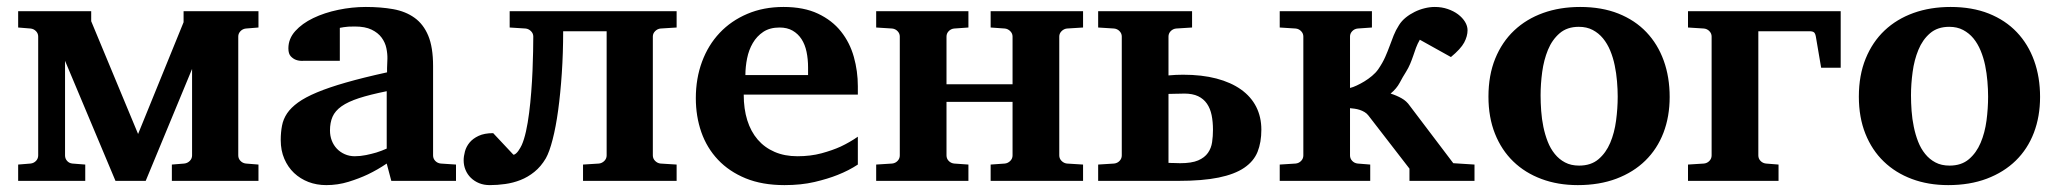

<svg xmlns="http://www.w3.org/2000/svg" viewBox="-20 -520 5916 552"><path d="M474.1 0V-46.9L509.8 -49.8Q519 -50.8 525.6 -57.4Q532.2 -64 532.2 -73.2V-321.8L398.9 0H312L167 -345.2V-73.2Q167 -64 172.9 -57.4Q178.7 -50.8 188 -49.8L225.1 -46.9V0H32.2V-46.9L67.9 -49.8Q77.1 -50.8 83.5 -57.4Q89.8 -64 89.8 -73.2V-415Q89.8 -423.8 83.5 -430.4Q77.1 -437 67.9 -438L32.2 -440.9V-487.8H242.2V-459L377 -134.8L507.8 -456.1V-487.8H723.1V-440.9L687 -438Q677.7 -437 671.4 -430.4Q665 -423.8 665 -415V-73.2Q665 -64 671.4 -57.4Q677.7 -50.8 687 -49.8L723.1 -46.9V0Z M1105 0 1091.8 -49.8Q1065.9 -32.2 1037.6 -18.6Q1012.7 -6.8 981.9 2.7Q951.2 12.2 918 12.2Q890.6 12.2 866.9 3.2Q843.3 -5.9 825.4 -22.7Q807.6 -39.6 797.4 -63.5Q787.1 -87.4 787.1 -117.2Q787.1 -139.6 790.8 -158.7Q794.4 -177.7 805.4 -194.1Q816.4 -210.4 836.9 -225.3Q857.4 -240.2 891.4 -254.4Q925.3 -268.6 974.6 -282.7Q1023.9 -296.9 1092.8 -312V-324.2Q1092.8 -331.5 1093.3 -337.4Q1093.3 -344.2 1093.8 -351.1Q1094.2 -365.2 1090.8 -381.6Q1087.4 -397.9 1077.1 -411.9Q1066.9 -425.8 1048.3 -434.8Q1029.8 -443.8 1000 -443.8Q989.7 -443.8 981.7 -443.4Q973.6 -442.9 968.3 -441.9Q961.9 -440.9 957 -439.9V-345.2H854Q841.3 -344.2 831.5 -347.7Q823.2 -350.6 816.2 -357.9Q809.1 -365.2 809.1 -380.9Q809.1 -408.7 828.9 -430.7Q848.6 -452.6 880.6 -468Q912.6 -483.4 952.4 -491.7Q992.2 -500 1031.7 -500Q1074.7 -500 1110.4 -493.7Q1146 -487.3 1171.6 -469Q1197.3 -450.7 1211.2 -417.5Q1225.1 -384.3 1225.1 -330.1V-73.2Q1225.1 -64 1231.4 -57.4Q1237.8 -50.8 1247.1 -49.8L1291 -46.9V0ZM1091.8 -257.8Q1043.5 -248 1012 -237.8Q980.5 -227.5 961.9 -214.4Q943.4 -201.2 936 -184.3Q928.7 -167.5 928.7 -145Q928.7 -129.4 933.8 -116Q939 -102.5 948.5 -92.5Q958 -82.5 971.2 -76.7Q984.4 -70.8 1000 -70.8Q1016.1 -70.8 1032.5 -74.2Q1048.8 -77.6 1062 -81.5Q1077.6 -86.4 1091.8 -92.8Z M1656.2 0V-46.9L1702.1 -49.8Q1710.9 -50.8 1717.5 -57.4Q1724.1 -64 1724.1 -73.2V-430.2H1599.1Q1599.1 -367.7 1595.2 -309.6Q1591.3 -251.5 1584.7 -203.1Q1578.1 -154.8 1568.8 -118.9Q1559.6 -83 1549.3 -64.9Q1535.2 -41 1516.4 -25.9Q1497.6 -10.7 1476.3 -2.4Q1455.1 5.9 1432.6 9Q1410.2 12.2 1388.2 12.2Q1371.1 12.2 1357.4 6.6Q1343.8 1 1333.7 -8.8Q1323.7 -18.6 1318.4 -31.5Q1313 -44.4 1313 -59.1Q1313 -70.8 1316.7 -84.5Q1320.3 -98.1 1329.8 -109.9Q1339.4 -121.6 1356 -129.4Q1372.6 -137.2 1397.9 -137.2L1456.1 -75.2Q1459.5 -75.2 1463.1 -78.4Q1466.8 -81.5 1470 -85.9Q1473.1 -90.3 1475.8 -95Q1478.5 -99.6 1480 -103Q1486.8 -118.2 1492.2 -142.3Q1497.6 -166.5 1501.2 -195.3Q1504.9 -224.1 1507.3 -255.6Q1509.8 -287.1 1511 -316.9Q1512.2 -346.7 1512.7 -372.3Q1513.2 -397.9 1513.2 -415Q1513.2 -423.8 1506.6 -430.4Q1500 -437 1491.2 -438L1445.3 -440.9V-487.8H1925.3V-440.9L1878.9 -438Q1870.1 -437 1863.5 -430.4Q1856.9 -423.8 1856.9 -415V-73.2Q1856.9 -64 1863.5 -57.4Q1870.1 -50.8 1878.9 -49.8L1925.3 -46.9V0Z M2303.2 -326.2Q2303.2 -350.1 2298.8 -371.1Q2294.4 -392.1 2284.4 -407.5Q2274.4 -422.9 2258.8 -431.9Q2243.2 -440.9 2221.2 -440.9Q2193.4 -440.9 2174.6 -428.5Q2155.8 -416 2144.3 -396.2Q2132.8 -376.5 2127.9 -352.1Q2123 -327.6 2123 -304.2H2303.2ZM2446.3 -46.9Q2420.4 -29.8 2388.2 -17.1Q2360.4 -5.9 2321.8 3.2Q2283.2 12.2 2235.4 12.2Q2171.4 12.2 2123.8 -7.3Q2076.2 -26.9 2044.2 -60.8Q2012.2 -94.7 1996.3 -140.1Q1980.5 -185.5 1980.5 -237.8Q1980.5 -294.4 1998.3 -342.5Q2016.1 -390.6 2049.1 -425.5Q2082 -460.4 2128.7 -480.2Q2175.3 -500 2232.4 -500Q2291 -500 2331.8 -480.7Q2372.6 -461.4 2397.9 -429.4Q2423.3 -397.5 2434.8 -356.4Q2446.3 -315.4 2446.3 -272V-248H2118.2Q2118.2 -207 2128.4 -174.3Q2138.7 -141.6 2158.4 -118.7Q2178.2 -95.7 2207 -83.3Q2235.8 -70.8 2272.5 -70.8Q2310.5 -70.8 2342 -79.3Q2373.5 -87.9 2397 -98.6Q2423.8 -111.3 2446.3 -127Z M2828.1 0V-46.9L2869.1 -49.8Q2877.9 -50.8 2884.5 -57.4Q2891.1 -64 2891.1 -73.2V-227.1H2701.2V-73.2Q2701.2 -64 2707.5 -57.4Q2713.9 -50.8 2723.1 -49.8L2764.2 -46.9V0H2499V-46.9L2544.9 -49.8Q2554.2 -50.8 2560.5 -57.4Q2566.9 -64 2566.9 -73.2V-415Q2566.9 -423.8 2560.5 -430.4Q2554.2 -437 2544.9 -438L2499 -440.9V-487.8H2764.2V-440.9L2723.1 -438Q2713.9 -437 2707.5 -430.4Q2701.2 -423.8 2701.2 -415V-277.8H2891.1V-415Q2891.1 -423.8 2884.5 -430.4Q2877.9 -437 2869.1 -438L2828.1 -440.9V-487.8H3093.8V-440.9L3047.4 -438Q3038.6 -437 3032 -430.4Q3025.4 -423.8 3025.4 -415V-73.2Q3025.4 -64 3032 -57.4Q3038.6 -50.8 3047.4 -49.8L3093.8 -46.9V0Z M3467.3 -147Q3467.3 -169.9 3463.4 -189Q3459.5 -208 3450 -221.9Q3440.4 -235.8 3424.6 -243.4Q3408.7 -251 3384.3 -251Q3381.8 -251 3375.7 -250.7Q3369.6 -250.5 3362.8 -250.5Q3356 -250.5 3349.4 -250.2Q3342.8 -250 3339.4 -250V-51.8Q3341.3 -51.8 3345.7 -51.5Q3350.1 -51.3 3355.5 -51.3Q3360.8 -51.3 3365.7 -51Q3370.6 -50.8 3373 -50.8Q3405.8 -50.8 3424.6 -58.8Q3443.4 -66.9 3452.9 -80.6Q3462.4 -94.2 3464.8 -111.3Q3467.3 -128.4 3467.3 -147ZM3606.4 -147Q3606.4 -110.8 3595.5 -83.5Q3584.5 -56.2 3557.1 -37.6Q3529.8 -19 3483.6 -9.5Q3437.5 0 3367.2 0H3137.2V-46.9L3183.1 -49.8Q3192.4 -50.8 3198.7 -57.4Q3205.1 -64 3205.1 -73.2V-415Q3205.1 -423.8 3198.7 -430.4Q3192.4 -437 3183.1 -438L3137.2 -440.9V-487.8H3407.2V-440.9L3361.3 -438Q3352.1 -437 3345.7 -430.4Q3339.4 -423.8 3339.4 -415V-303.2Q3348.1 -304.2 3360.6 -304.7Q3373 -305.2 3381.3 -305.2Q3435.5 -305.2 3477.3 -294.2Q3519 -283.2 3547.9 -262.7Q3576.7 -242.2 3591.6 -212.9Q3606.4 -183.6 3606.4 -147Z M4032.2 0V-35.2L3914.1 -188Q3909.7 -193.8 3903.1 -197.8Q3896.5 -201.7 3889.2 -204.1Q3881.8 -206.5 3874.5 -207.5Q3867.2 -208.5 3861.3 -209V-73.2Q3861.3 -64 3867.7 -57.4Q3874 -50.8 3883.3 -49.8L3919.4 -46.9V0H3659.2V-46.9L3705.1 -49.8Q3714.4 -50.8 3720.7 -57.4Q3727.1 -64 3727.1 -73.2V-415Q3727.1 -423.8 3720.7 -430.4Q3714.4 -437 3705.1 -438L3659.2 -440.9V-487.8H3924.3V-440.9L3883.3 -438Q3874 -437 3867.7 -430.4Q3861.3 -423.8 3861.3 -415V-267.1Q3869.6 -269 3880.6 -274.2Q3891.6 -279.3 3902.8 -286.1Q3914.1 -293 3924.6 -301.8Q3935.1 -310.5 3942.4 -320.8Q3955.1 -339.4 3962.4 -356Q3969.7 -372.6 3975.3 -387.9Q3981 -403.3 3986.8 -418.2Q3992.7 -433.1 4002.4 -448.2Q4009.8 -460 4021.5 -469.5Q4033.2 -479 4047.1 -485.8Q4061 -492.7 4075.9 -496.3Q4090.8 -500 4105 -500Q4125 -500 4142.1 -494.1Q4159.2 -488.3 4171.9 -478.8Q4184.6 -469.2 4191.9 -457.3Q4199.2 -445.3 4199.2 -433.1Q4199.2 -416 4189.5 -397.7Q4179.7 -379.4 4151.4 -356L4062 -405.8Q4055.2 -394 4051 -382.6Q4046.9 -371.1 4043 -359.6Q4039.1 -348.1 4034.2 -336.4Q4029.3 -324.7 4022 -313Q4013.2 -299.3 4004.2 -282.2Q3995.1 -265.1 3978 -251Q3995.1 -245.6 4009.5 -237.5Q4023.9 -229.5 4033.2 -215.8L4158.2 -50.8L4219.2 -46.9V0Z M4630.9 -242.2Q4630.9 -263.2 4628.9 -286.4Q4627 -309.6 4622.3 -332Q4617.7 -354.5 4609.4 -374.5Q4601.1 -394.5 4588.6 -409.7Q4576.2 -424.8 4559.1 -433.8Q4542 -442.9 4519 -442.9Q4485.4 -442.9 4463.9 -424.3Q4442.4 -405.8 4430.4 -376.7Q4418.5 -347.7 4413.8 -313Q4409.2 -278.3 4409.2 -246.1Q4409.2 -224.6 4410.9 -201.2Q4412.6 -177.7 4417.2 -155.3Q4421.9 -132.8 4429.7 -112.8Q4437.5 -92.8 4450 -77.4Q4462.4 -62 4479.5 -53Q4496.6 -43.9 4520 -43.9Q4554.2 -43.9 4575.7 -62.3Q4597.2 -80.6 4609.4 -109.4Q4621.6 -138.2 4626.2 -173.3Q4630.9 -208.5 4630.9 -242.2ZM4780.3 -241.2Q4780.3 -185.1 4762.5 -138.4Q4744.6 -91.8 4710.4 -58.3Q4676.3 -24.9 4627.2 -6.3Q4578.1 12.2 4516.1 12.2Q4459 12.2 4411.9 -5.4Q4364.7 -22.9 4330.8 -55.7Q4296.9 -88.4 4278.1 -135.5Q4259.3 -182.6 4259.3 -242.2Q4259.3 -303.7 4278.8 -351.6Q4298.3 -399.4 4333.3 -432.4Q4368.2 -465.3 4416.5 -482.7Q4464.8 -500 4522.9 -500Q4585 -500 4632.8 -481Q4680.7 -461.9 4713.4 -427.5Q4746.1 -393.1 4763.2 -345.7Q4780.3 -298.3 4780.3 -241.2Z M5215.8 -325.2 5201.2 -411.1Q5199.7 -422.4 5196 -426.3Q5192.4 -430.2 5182.1 -430.2H5035.2V-73.2Q5035.2 -64 5041.5 -57.4Q5047.9 -50.8 5057.1 -49.8L5093.3 -46.9V0H4833V-46.9L4878.9 -49.8Q4888.2 -50.8 4894.5 -57.4Q4900.9 -64 4900.9 -73.2V-415Q4900.9 -423.8 4894.5 -430.4Q4888.2 -437 4878.9 -438L4833 -440.9V-487.8H5272V-325.2Z M5695.8 -242.2Q5695.8 -263.2 5693.8 -286.4Q5691.9 -309.6 5687.3 -332Q5682.6 -354.5 5674.3 -374.5Q5666 -394.5 5653.6 -409.7Q5641.1 -424.8 5624 -433.8Q5606.9 -442.9 5584 -442.9Q5550.3 -442.9 5528.8 -424.3Q5507.3 -405.8 5495.4 -376.7Q5483.4 -347.7 5478.8 -313Q5474.1 -278.3 5474.1 -246.1Q5474.1 -224.6 5475.8 -201.2Q5477.5 -177.7 5482.2 -155.3Q5486.8 -132.8 5494.6 -112.8Q5502.4 -92.8 5514.9 -77.4Q5527.3 -62 5544.4 -53Q5561.5 -43.9 5585 -43.9Q5619.1 -43.9 5640.6 -62.3Q5662.1 -80.6 5674.3 -109.4Q5686.5 -138.2 5691.2 -173.3Q5695.8 -208.5 5695.8 -242.2ZM5845.2 -241.2Q5845.2 -185.1 5827.4 -138.4Q5809.6 -91.8 5775.4 -58.3Q5741.2 -24.9 5692.1 -6.3Q5643.1 12.2 5581.1 12.2Q5523.9 12.2 5476.8 -5.4Q5429.7 -22.9 5395.8 -55.7Q5361.8 -88.4 5343 -135.5Q5324.2 -182.6 5324.2 -242.2Q5324.2 -303.7 5343.8 -351.6Q5363.3 -399.4 5398.2 -432.4Q5433.1 -465.3 5481.4 -482.7Q5529.8 -500 5587.9 -500Q5649.9 -500 5697.8 -481Q5745.6 -461.9 5778.3 -427.5Q5811 -393.1 5828.1 -345.7Q5845.2 -298.3 5845.2 -241.2Z"/></svg>

Font: Charis SIL CyrE
Style: Bold
Weight: 700
Foundry: SIL International
Version: Version 5.000